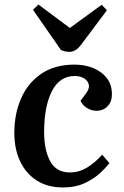

<svg xmlns="http://www.w3.org/2000/svg" viewBox="-20 -810 547 844"><path d="M307 -526Q353 -526 390.5 -510.5Q428 -495 450 -466Q472 -437 472 -395Q472 -363 453 -343Q434 -323 404 -323Q382 -323 362 -335.5Q342 -348 334 -367L355 -395Q374 -419 370.5 -437Q367 -455 350 -465.5Q333 -476 309 -476Q242 -476 208 -409Q174 -342 174 -229Q174 -151 200.5 -101.5Q227 -52 287 -52Q327 -52 362 -73Q397 -94 429 -130L461 -93Q449 -77 422.5 -51.5Q396 -26 354.5 -6Q313 14 256 14Q190 14 142.5 -16Q95 -46 69 -100Q43 -154 43 -226Q43 -310 73 -378Q103 -446 162 -486Q221 -526 307 -526ZM125 -767 149 -790 287 -687 427 -789 450 -765 337 -614Q313 -582 286 -582Q267 -582 248 -590Z"/></svg>

Font: Literata 36pt SemiBold
Style: Italic
Weight: 600
Italic angle: -2°
Designer: Latin by Veronika Burian and Jose Scaglione. Greek by Irene Vlachou. Cyrillic by Vera Evstafieva
Foundry: TypeTogether
Version: Version 3.002